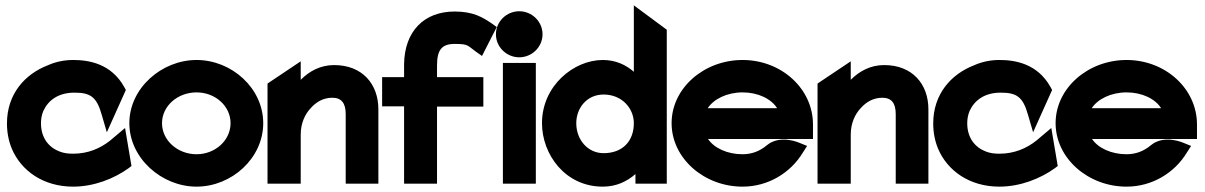

<svg xmlns="http://www.w3.org/2000/svg" viewBox="-20 -686 4499 717"><path d="M6 -225C6 -192 12 -160 24 -131C59 -48 142 11 253 11C331 11 406 -19 459 -57L471 -66L447 -208L390 -160C354 -132 309 -112 253 -112C235 -112 218 -114 203 -120C163 -135 133 -170 133 -226C133 -242 136 -258 142 -272C160 -311 197 -340 258 -340C317 -340 341 -325 360 -257L379 -192L450 -350L444 -361C395 -449 311 -462 253 -462C219 -462 187 -455 158 -442C73 -409 6 -335 6 -225Z M463 -226C463 -95 584 11 714 11C845 11 963 -95 963 -226C963 -357 845 -462 714 -462C584 -462 463 -357 463 -226ZM585 -226C585 -290 643 -341 714 -341C784 -341 841 -290 841 -226C841 -162 784 -110 714 -110C643 -110 585 -162 585 -226Z M979 0H1103V-183C1103 -226 1119 -260 1141 -283C1160 -304 1186 -321 1221 -321C1255 -321 1271 -301 1271 -260V0H1393V-278C1393 -372 1333 -443 1228 -443C1176 -443 1135 -420 1103 -388V-457L979 -374Z M1407 -289H1489V0H1612V-288H1785V-398H1612V-441C1612 -499 1629 -522 1678 -522C1730 -522 1725 -516 1756 -494L1780 -477L1835 -585L1817 -598C1783 -621 1748 -643 1678 -643C1563 -643 1491 -569 1489 -447V-398H1407Z M1832 -558C1832 -510 1872 -472 1919 -472C1966 -472 2006 -510 2006 -558C2006 -606 1966 -644 1919 -644C1872 -644 1832 -606 1832 -558ZM1858 0H1981V-451H1858Z M2004 -226C2004 -110 2090 11 2231 11C2281 11 2321 -8 2353 -36V0H2470V-575L2347 -666V-418C2317 -444 2279 -462 2231 -462C2123 -462 2004 -366 2004 -226ZM2132 -226C2132 -282 2171 -333 2234 -333C2303 -333 2347 -281 2347 -226C2347 -159 2305 -114 2234 -114C2175 -114 2132 -164 2132 -226Z M2488 -226C2488 -95 2609 11 2753 11C2848 11 2932 -40 2978 -116L2994 -141L2967 -152C2967 -152 2894 -186 2843 -143C2818 -122 2788 -110 2753 -110C2696 -110 2647 -133 2624 -167H3016V-221C3016 -355 2898 -462 2753 -462C2609 -462 2488 -357 2488 -226ZM2623 -282C2645 -316 2695 -341 2753 -341C2811 -341 2860 -317 2882 -282Z M3033 0H3157V-183C3157 -226 3173 -260 3195 -283C3214 -304 3240 -321 3275 -321C3309 -321 3325 -301 3325 -260V0H3447V-278C3447 -372 3387 -443 3282 -443C3230 -443 3189 -420 3157 -388V-457L3033 -374Z M3465 -225C3465 -192 3471 -160 3483 -131C3518 -48 3601 11 3712 11C3790 11 3865 -19 3918 -57L3930 -66L3906 -208L3849 -160C3813 -132 3768 -112 3712 -112C3694 -112 3677 -114 3662 -120C3622 -135 3592 -170 3592 -226C3592 -242 3595 -258 3601 -272C3619 -311 3656 -340 3717 -340C3776 -340 3800 -325 3819 -257L3838 -192L3909 -350L3903 -361C3854 -449 3770 -462 3712 -462C3678 -462 3646 -455 3617 -442C3532 -409 3465 -335 3465 -225Z M3922 -226C3922 -95 4043 11 4187 11C4282 11 4366 -40 4412 -116L4428 -141L4401 -152C4401 -152 4328 -186 4277 -143C4252 -122 4222 -110 4187 -110C4130 -110 4081 -133 4058 -167H4450V-221C4450 -355 4332 -462 4187 -462C4043 -462 3922 -357 3922 -226ZM4057 -282C4079 -316 4129 -341 4187 -341C4245 -341 4294 -317 4316 -282Z"/></svg>

Font: Charger Pro
Style: UltraNar
Weight: 900
Designer: Jasper
Foundry: Cannot Into Space Fonts
Version: Version 1.09